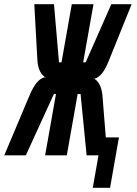

<svg xmlns="http://www.w3.org/2000/svg" viewBox="-38 -745 658 921"><path d="M377.5 0 348.5 -294H334.5L282.5 0H178.5L230.5 -294H220.5L86 0H-17.5L102.5 -284.5Q120.5 -328 138.5 -348.8Q156.5 -369.5 176 -374.5L185.5 -371Q166.5 -379 154.5 -402Q142.5 -425 141 -462.5L126.5 -725H221L245 -446H257L306.5 -725H410.5L361 -446H373L496 -725H593.5L483.5 -452.5Q467 -412 450.8 -392.5Q434.5 -373 416 -367.5L406 -371Q426.5 -364 439.5 -339.5Q452.5 -315 454.5 -273.5L469.5 -86H532.5L490 156H407L434.5 0Z"/></svg>

Font: JuliaMono Black
Style: Italic
Weight: 900
Italic angle: -9°
Monospace: yes
Designer: cormullion
Foundry: corm
Version: Version 0.057; ttfautohint (v1.8.4)